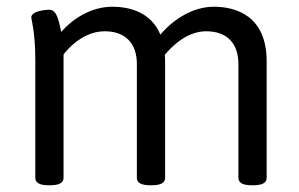

<svg xmlns="http://www.w3.org/2000/svg" viewBox="-20 -549 888 571"><path d="M616 -529C553 -529 495 -491 457 -446C429 -514 363 -529 314 -529C250 -529 195 -492 162 -454C156 -480 151 -520 127 -520C114 -520 73 -516 73 -497C73 -492 85 -453 85 -371V-20C85 -6 97 2 125 2H129C157 2 169 -6 169 -20V-387C169 -387 218 -456 291 -456C355 -456 387 -418 387 -359V-20C387 -6 399 2 427 2H431C459 2 471 -6 471 -20V-366C471 -372 471 -379 470 -386C486 -405 532 -456 593 -456C657 -456 689 -418 689 -359V-20C689 -6 701 2 729 2H733C761 2 773 -6 773 -20V-367C773 -503 680 -529 616 -529Z"/></svg>

Font: Asap
Style: Regular
Weight: 400
Designer: Pablo Cosgaya
Foundry: Pablo Cosgaya
Version: Version 1.007;PS 001.007;hotconv 1.0.70;makeotf.lib2.5.58329